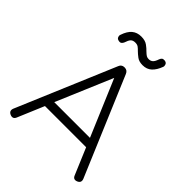

<svg xmlns="http://www.w3.org/2000/svg" viewBox="-233 -957 1080 1080"><g transform="rotate(45 307.0 -417.0)"><path d="M43 -2.5Q19 -13 28.5 -37.5L276.5 -624Q284.5 -644.5 306 -644.5H309Q329.5 -644 338 -624L586 -37.5Q596 -13 572 -2.5Q547.5 7.5 538 -16.5L471.5 -174H144L77.5 -16.5Q67.5 7.5 43 -2.5ZM165.5 -226.5H449.5L307.5 -561.5ZM369.5 -724.5Q341 -724.5 323.8 -737.5Q306.5 -750.5 295.5 -761.5Q284 -773.5 275 -779.8Q266 -786 251 -786Q232.5 -786 223.2 -776Q214 -766 207 -743.5Q203.5 -735 197.2 -729.8Q191 -724.5 180.5 -726.5Q165.5 -728.5 161.5 -739.2Q157.5 -750 161 -758Q174 -797 196 -815.5Q218 -834 251 -834Q282 -834 300.5 -820.5Q319 -807 330 -795Q343.5 -782 351.2 -777.5Q359 -773 369.5 -773Q386 -773 395.5 -782.5Q405 -792 412 -813.5Q415.5 -823 421.2 -827.8Q427 -832.5 439 -831.5Q453.5 -829.5 457.5 -819Q461.5 -808.5 458.5 -800.5Q445 -764 423.8 -744.2Q402.5 -724.5 369.5 -724.5Z"/></g></svg>

Font: Jura Light
Style: Regular
Weight: 400
Version: Version 5.106